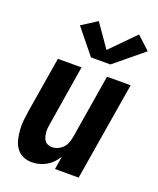

<svg xmlns="http://www.w3.org/2000/svg" viewBox="-144 -860 788 955"><g transform="rotate(20 250.0 -382.0)"><path d="M140 8Q115 8 93 -2Q71 -12 57.5 -31.5Q44 -51 38.5 -74.5Q33 -98 31 -123Q29 -148 31.5 -173Q34 -198 38 -223L87 -520H212L161 -206Q159 -194 157.5 -182Q156 -170 157 -158.5Q158 -147 160.5 -136Q163 -125 169.5 -115.5Q176 -106 186.5 -101.5Q197 -97 209 -97Q224 -97 239 -103.5Q254 -110 265.5 -122Q277 -134 282.5 -149Q288 -164 291 -179L347 -520H472L386 0H261L272 -69Q262 -52 247.5 -37Q233 -22 215.5 -12Q198 -2 178.5 3Q159 8 140 8ZM342 -583H239L133 -714L214 -766L299 -644L425 -772L494 -708Z"/></g></svg>

Font: Iosevka SS04 Extrabold Oblique
Style: Regular
Weight: 800
Italic angle: -9°
Monospace: yes
Designer: Belleve Invis
Foundry: Belleve Invis
Version: Version 19.0.0; ttfautohint (v1.8.4)